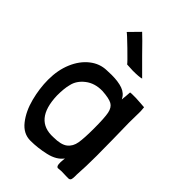

<svg xmlns="http://www.w3.org/2000/svg" viewBox="-224 -835 923 923"><g transform="rotate(45 238.0 -373.0)"><path d="M236 -586Q262 -584 276 -584Q320 -584 335 -589Q335 -589 258 -666Q197 -729 176 -748L124 -695Q131 -691 181 -642.5Q231 -594 236 -586ZM341 -500Q341 -492 339 -472Q337 -458 337 -449Q323 -477 293.5 -487.5Q264 -498 219 -498L187 -497Q140 -496 101.5 -465.5Q63 -435 41 -383Q19 -331 19 -266Q19 -207 35 -145Q51 -83 84.5 -40.5Q118 2 166 2Q216 2 268 -10Q320 -22 344 -55Q344 -48 342.5 -38Q341 -28 342 -20Q342 -1 352 2Q357 2 363 1Q369 0 377 0L409 1H426Q435 -1 437 -9Q439 -17 439 -27Q439 -37 439 -40Q443 -99 443 -171L442 -283Q440 -357 440 -395Q440 -441 441 -464V-474Q441 -482 439 -498L413 -500Q377 -503 354 -502Q341 -502 341 -500ZM341 -256Q341 -190 335.5 -157Q330 -124 307 -106Q284 -88 233 -88Q108 -81 103 -242Q103 -291 111 -320Q119 -358 154.5 -385.5Q190 -413 242 -412Q290 -409 309.5 -398Q329 -387 335 -357.5Q341 -328 341 -256Z"/></g></svg>

Font: Londrina Solid Light
Style: Regular
Weight: 300
Designer: Marcelo Magalhaes
Foundry: Marcelo Magalhães
Version: Version 1.002